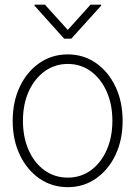

<svg xmlns="http://www.w3.org/2000/svg" viewBox="-20 -773 567 805"><path d="M264.2 11.7Q197.3 11.7 145 -24.7Q92.8 -61 63 -123.8Q33.2 -186.5 33.2 -266.6Q33.2 -346.7 63 -409.4Q92.8 -472.2 145 -508.5Q197.3 -544.9 264.2 -544.9Q330.6 -544.9 382.6 -508.5Q434.6 -472.2 464.4 -409.2Q494.1 -346.2 494.1 -266.6Q494.1 -186.5 464.4 -123.8Q434.6 -61 382.6 -24.7Q330.6 11.7 264.2 11.7ZM264.2 -28.3Q318.8 -28.3 361.1 -59.1Q403.3 -89.8 427.2 -143.8Q451.2 -197.8 451.2 -266.6Q451.2 -335.4 427.2 -389.2Q403.3 -442.9 361.1 -473.9Q318.8 -504.9 264.2 -504.9Q209.5 -504.9 167 -473.9Q124.5 -442.9 100.3 -389.2Q76.2 -335.4 76.2 -266.6Q76.2 -197.8 100.1 -143.8Q124 -89.8 166.5 -59.1Q209 -28.3 264.2 -28.3ZM168.5 -753.4 264.2 -647.5 359.4 -753.4H404.3V-749.5L278.8 -610.8H249L124.5 -749.5V-753.4Z"/></svg>

Font: Inter Display Extra Light
Style: Regular
Weight: 200
Designer: Rasmus Andersson
Foundry: rsms
Version: Version 4.000;git-4fc901f